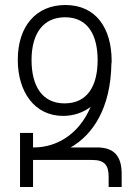

<svg xmlns="http://www.w3.org/2000/svg" viewBox="-20 -747 536 767"><path d="M232 -284C275 -284 313 -298 342 -320C295 -209 205 -158 115 -158H112V-216H60V0H112V-108H349C397 -108 414 -87 414 -42V0H466V-53C466 -125 434 -158 368 -158H262C352 -209 422 -316 425 -492C426 -495 426 -499 426 -503C426 -634 364 -727 241 -727C125 -727 51 -643 51 -508C51 -380 118 -284 232 -284ZM238 -334C148 -334 106 -404 106 -507C106 -615 154 -678 240 -678C333 -678 370 -604 370 -507C370 -405 330 -334 238 -334Z"/></svg>

Font: Noto Sans Armenian Condensed Light
Style: Regular
Weight: 300
Width: 3
Designer: Monotype Design Team
Foundry: Monotype Imaging Inc.
Version: Version 2.008